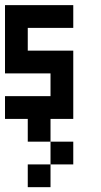

<svg xmlns="http://www.w3.org/2000/svg" viewBox="-20 -475 404 767"><path d="M181.8 -454.5H272.7V-363.6H181.8ZM90.9 -454.5H181.8V-363.6H90.9ZM0 -363.6H90.9V-272.7H0ZM0 -272.7H90.9V-181.8H0ZM90.9 -272.7H181.8V-181.8H90.9ZM181.8 -272.7H272.7V-181.8H181.8ZM181.8 -181.8H272.7V-90.9H181.8ZM181.8 -90.9H272.7V0H181.8ZM90.9 -90.9H181.8V0H90.9ZM0 -90.9H90.9V0H0ZM0 -454.5H90.9V-363.6H0ZM90.9 0H181.8V90.9H90.9ZM181.8 90.9H272.7V181.8H181.8ZM90.9 181.8H181.8V272.7H90.9Z"/></svg>

Font: Micro 5
Style: Regular
Weight: 400
Designer: Sarah Cadigan-Fried
Version: Version 1.000; ttfautohint (v1.8.4.7-5d5b)